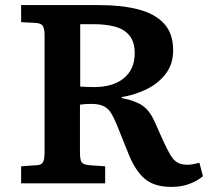

<svg xmlns="http://www.w3.org/2000/svg" viewBox="-20 -720 822 754"><path d="M653 14Q587 14 549.5 -17Q512 -48 485 -115L438 -232Q428 -256 417.5 -274Q407 -292 389 -302Q371 -312 338 -312Q313 -312 294 -309V-121Q294 -92 301 -82.5Q308 -73 334 -71L393 -67V0H63V-67L121 -71Q139 -71 147 -80.5Q155 -90 155 -122V-583Q155 -604 149 -616.5Q143 -629 119 -630L63 -633V-700H370Q456 -700 521.5 -683.5Q587 -667 623.5 -628Q660 -589 660 -523Q660 -467 629.5 -428.5Q599 -390 552.5 -368Q506 -346 458 -339V-335Q510 -325 538.5 -306Q567 -287 587 -243L619 -171Q636 -134 648.5 -112.5Q661 -91 676.5 -82Q692 -73 716 -73Q735 -73 763 -81L777 -28Q754 -9 723 2.5Q692 14 653 14ZM349 -378Q424 -378 466.5 -413Q509 -448 509 -511Q509 -556 488 -581Q467 -606 431 -615.5Q395 -625 349 -625H295V-380Q308 -379 323.5 -378.5Q339 -378 349 -378Z"/></svg>

Font: Literata 7pt SemiBold
Style: Regular
Weight: 600
Designer: Latin by Veronika Burian and Jose Scaglione. Greek by Irene Vlachou. Cyrillic by Vera Evstafieva.
Foundry: TypeTogether
Version: Version 3.002